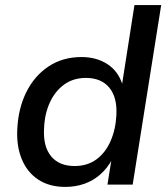

<svg xmlns="http://www.w3.org/2000/svg" viewBox="-20 -725 658 754"><path d="M236 9Q174 9 130.5 -19.5Q87 -48 65.5 -100Q44 -152 48 -220Q52 -300 83.5 -363.5Q115 -427 170.5 -464Q226 -501 300 -501Q359 -501 402 -473Q445 -445 461 -392H459L508 -705H613L501 0H402L418 -100H421Q402 -65 374.5 -40.5Q347 -16 312 -3.5Q277 9 236 9ZM273 -73Q323 -73 358.5 -99Q394 -125 414 -170.5Q434 -216 437 -272Q441 -342 409.5 -380.5Q378 -419 317 -419Q268 -419 232 -393Q196 -367 175.5 -322Q155 -277 153 -220Q149 -150 180.5 -111.5Q212 -73 273 -73Z"/></svg>

Font: Nunito Sans 10pt SemiBold
Style: Italic
Weight: 600
Italic angle: -9°
Designer: Vernon Adams
Foundry: Vernon Adams
Version: Version 3.101;gftools[0.9.27]